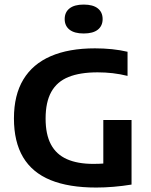

<svg xmlns="http://www.w3.org/2000/svg" viewBox="-20 -814 660 840"><path d="M401 6.5Q281 6.5 201 -26.2Q121 -59 81 -126.2Q41 -193.5 41 -296Q41 -398 82 -466Q123 -534 202 -568.2Q281 -602.5 395.5 -602.5Q433.5 -602.5 470 -598.8Q506.5 -595 538 -587.5V-482Q505.5 -490 473 -493.8Q440.5 -497.5 407 -497.5Q330 -497.5 279.8 -477.2Q229.5 -457 204.5 -412.2Q179.5 -367.5 179.5 -295Q179.5 -226 202.8 -182.2Q226 -138.5 272.5 -117.8Q319 -97 388.5 -97Q413.5 -97 440 -99Q466.5 -101 488 -104.5L432 -57.5V-289H555.5V-6.5Q516 0 476.8 3.2Q437.5 6.5 401 6.5ZM346 -667.5Q305.5 -667.5 284.2 -684.2Q263 -701 263 -730.5Q263 -760.5 284.2 -777.2Q305.5 -794 346 -794Q387 -794 408 -777.2Q429 -760.5 429 -730.5Q429 -701 408 -684.2Q387 -667.5 346 -667.5Z"/></svg>

Font: Encode Sans SC SemiBold
Style: Regular
Weight: 600
Version: Version 3.002